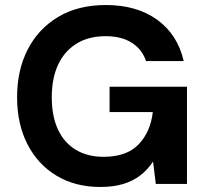

<svg xmlns="http://www.w3.org/2000/svg" viewBox="-20 -732 825 764"><path d="M379 12Q280 12 205.5 -32.5Q131 -77 89.5 -157.5Q48 -238 48 -345Q48 -453 90.5 -535.5Q133 -618 212 -665Q291 -712 401 -712Q525 -712 606 -653Q687 -594 711 -489H561Q546 -535 505 -561.5Q464 -588 400 -588Q332 -588 284 -558Q236 -528 211 -474Q186 -420 186 -345Q186 -269 211 -216Q236 -163 282.5 -135.5Q329 -108 392 -108Q484 -108 531.5 -157.5Q579 -207 588 -286H416V-387H724V0H600L589 -89Q567 -56 537.5 -33.5Q508 -11 469 0.5Q430 12 379 12Z"/></svg>

Font: DM Sans 9pt
Style: Bold
Weight: 700
Designer: Colophon Foundry, Jonny Pinhorn
Foundry: Colophon Foundry
Version: Version 4.004;gftools[0.9.30]